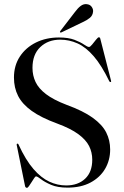

<svg xmlns="http://www.w3.org/2000/svg" viewBox="-20 -890 595 922"><path d="M304.5 11Q256 11 225 -2.5Q194 -16 176.8 -29.5Q159.5 -43 153 -43Q150 -43 144.2 -34.8Q138.5 -26.5 131.8 -15.5Q125 -4.5 119 3.8Q113 12 109.5 12Q106.5 12 104 10Q101.5 8 100.5 4.5L60.5 -192.5Q60 -195.5 60.2 -197.2Q60.5 -199 62 -199.5Q64 -201 66 -199.8Q68 -198.5 69 -196Q103.5 -121 140.8 -78.2Q178 -35.5 217.2 -17.5Q256.5 0.5 297.5 0.5Q354.5 0.5 388.8 -31.8Q423 -64 423 -123Q423 -158.5 407.8 -188.8Q392.5 -219 355.8 -246Q319 -273 254 -297Q177.5 -325 132.2 -357.5Q87 -390 67 -429.2Q47 -468.5 47 -517.5Q47 -575 75.2 -618.2Q103.5 -661.5 152.5 -685.8Q201.5 -710 263 -710Q308.5 -710 337.8 -698.8Q367 -687.5 383.5 -676Q400 -664.5 407.5 -664.5Q413 -664.5 422.5 -676.2Q432 -688 441.2 -699.5Q450.5 -711 454.5 -711Q457 -711 458.8 -709.8Q460.5 -708.5 461.5 -704.5L513 -503.5Q514 -501 513.8 -499.2Q513.5 -497.5 511.5 -496Q510 -495.5 508 -496.5Q506 -497.5 505 -499.5Q468 -576 430.2 -619.8Q392.5 -663.5 352.5 -681.5Q312.5 -699.5 269 -699.5Q211 -699.5 173.5 -664Q136 -628.5 136 -564Q136 -527.5 150.8 -496.2Q165.5 -465 201.2 -437.8Q237 -410.5 300 -386.5Q379.5 -357.5 425.2 -324.5Q471 -291.5 490 -254Q509 -216.5 509 -172Q509 -121 484.8 -79.5Q460.5 -38 414.8 -13.5Q369 11 304.5 11ZM340 -832.5Q354 -851.5 367.5 -861.5Q381 -871.5 395.5 -870Q411.5 -869 419.8 -857.8Q428 -846.5 427 -835Q425.5 -815.5 411.2 -804Q397 -792.5 378 -784L275 -734.5Q274 -734 271.8 -733.8Q269.5 -733.5 268.5 -735Q267.5 -736 268 -738Q268.5 -740 270 -741.5Z"/></svg>

Font: Fraunces 96pt
Style: Regular
Weight: 400
Version: Version 1.000;[b76b70a41]